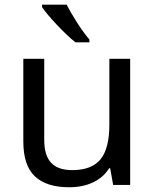

<svg xmlns="http://www.w3.org/2000/svg" viewBox="-20 -786 658 816"><path d="M168 -536.1V-190.9Q168 -126 197 -94.5Q226.1 -63 287.1 -63Q369.6 -63 407.2 -108.9Q444.8 -154.8 444.8 -256.8V-536.1H533.2V0H460.9L448.2 -70.8H443.8Q419.9 -32.2 376 -11.2Q332 9.8 273.9 9.8Q177.2 9.8 128.2 -36.6Q79.1 -83 79.1 -185.1V-536.1ZM359.9 -606H300.8Q264.2 -635.3 220.5 -681.9Q176.8 -728.5 158.7 -755.9V-766.1H263.7Q279.3 -733.9 308.1 -689.2Q336.9 -644.5 359.9 -618.2Z"/></svg>

Font: NotoSans
Style: Regular
Weight: 400
Designer: Monotype Design team
Foundry: Monotype Imaging Inc.
Version: Version 1.04